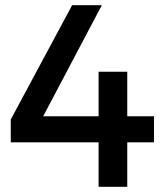

<svg xmlns="http://www.w3.org/2000/svg" viewBox="-20 -720 640 740"><path d="M470.5 0H360V-171.5H21.5V-259.5L258 -700H372.5L146.5 -272H360V-443.5H470.5V-272H573.5V-171.5H470.5Z"/></svg>

Font: Argentum Novus Medium
Style: Regular
Weight: 500
Designer: Julieta Ulanovsky (font) & Cristiano Sobral (main changes)
Foundry: Julieta Ulanovsky (font) & Cristiano Sobral (main changes)
Version: Version 3.00;November 27, 2020;FontCreator 13.0.0.2655 64-bi